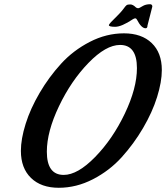

<svg xmlns="http://www.w3.org/2000/svg" viewBox="-20 -871 787 910"><path d="M747 -539Q747 -483 724.5 -411Q702 -339 658 -264Q614 -189 556.5 -125.5Q499 -62 420.5 -21.5Q342 19 258.5 19Q175 19 127 -27.5Q79 -74 79 -156Q79 -212 101.5 -284Q124 -356 168 -431Q212 -506 269.5 -569Q327 -632 405.5 -672.5Q484 -713 567.5 -713Q651 -713 699 -667Q747 -621 747 -539ZM629 -548Q629 -658 549 -658Q482 -658 399.5 -573Q317 -488 259.5 -367.5Q202 -247 202 -152Q202 -42 282 -42Q348 -42 431 -127Q514 -212 571.5 -332.5Q629 -453 629 -548ZM702 -840 679 -750Q679 -737 670 -737Q650 -737 629 -778Q626 -784 621 -784Q616 -784 610 -780Q556 -744 526 -744Q496 -744 496 -752Q496 -755 506 -766Q553 -812 564 -827.5Q575 -843 580 -846.5Q585 -850 597.5 -850Q610 -850 624 -836Q629 -832 634.5 -832Q640 -832 655 -841.5Q670 -851 692 -851Q702 -850 702 -840Z"/></svg>

Font: Condiment
Style: Regular
Weight: 400
Designer: Angel Koziupa, Alejandro Paul
Foundry: Angel Koziupa, Alejandro Paul
Version: Version 1.001